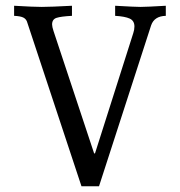

<svg xmlns="http://www.w3.org/2000/svg" viewBox="-20 -647 624 667"><path d="M556 -592Q516 -591 505 -559L324 0H263L75 -568Q72 -580 62 -585.5Q52 -591 29 -592V-627Q96 -623 125 -623Q155 -623 230 -627V-592Q192 -590 176.5 -585Q161 -580 161 -562Q161 -554 166 -539L307 -114H310L443 -532Q447 -544 447 -555Q447 -575 430.5 -582.5Q414 -590 380 -592V-627Q449 -623 468 -623Q488 -623 556 -627Z"/></svg>

Font: Gupter
Style: Regular
Weight: 400
Designer: Octavio Pardo
Version: Version 1.000